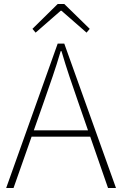

<svg xmlns="http://www.w3.org/2000/svg" viewBox="-20 -945 614 965"><path d="M11 0 270 -726H303L563 0H523L372 -435Q349 -501 329 -560.5Q309 -620 289 -688H285Q265 -620 244.5 -560.5Q224 -501 201 -435L48 0ZM123 -258V-290H447V-258ZM159 -781 143 -800 270 -925H303L431 -800L415 -781L289 -891H285Z"/></svg>

Font: Noto Sans HK Thin
Style: Regular
Weight: 100
Designer: Ryoko NISHIZUKA 西塚涼子 (kana, bopomofo & ideographs); Paul D. Hunt (Latin, Greek & Cyrillic); Sandoll Communications 산돌커뮤니
Foundry: Adobe
Version: Version 2.004-H2;hotconv 1.0.118;makeotfexe 2.5.65603